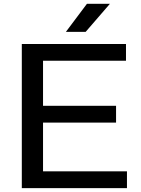

<svg xmlns="http://www.w3.org/2000/svg" viewBox="-20 -966 722 986"><path d="M92 0V-740H627V-654H201V-422.5H576V-336.5H201V-86H632V0ZM318.5 -802.5 426.5 -946.5H544.5L420 -802.5Z"/></svg>

Font: Encode Sans Expanded Medium
Style: Regular
Weight: 500
Width: 7
Designer: Multiple Designers
Foundry: Impallari Type
Version: Version 3.000; ttfautohint (v1.8.3) -l 8 -r 50 -G 200 -x 14 